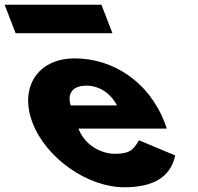

<svg xmlns="http://www.w3.org/2000/svg" viewBox="-213 -774 836 809"><path d="M-193.5 -754 -147.2 -634H260.8L214.5 -754ZM489.6 -232C488.3 -238 484.1 -249 481.4 -256C412 -436 257.6 -528 101.6 -528C-53.4 -528 -133.4 -406 -75.6 -256C-18.2 -107 155.8 15 310.8 15C424.8 15 504.5 -22 525.2 -119L372.5 -183C347.2 -137 326.5 -126 269.5 -126C224.5 -126 148.1 -153 117.6 -232ZM84.9 -330C69.8 -377 89.9 -413 150.9 -413C202.9 -413 251.1 -384 279.9 -330Z"/></svg>

Font: Hussar
Style: BdOpOblFour
Weight: 700
Foundry: Cannot Into Space Fonts
Version: Version 2.00